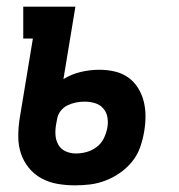

<svg xmlns="http://www.w3.org/2000/svg" viewBox="-20 -550 540 578"><path d="M206 8Q179 8 153 3.5Q127 -1 105 -13Q83 -25 67 -44.5Q51 -64 43 -88Q35 -112 35 -139Q35 -166 39 -192L79 -434H50V-530H207L171 -312Q196 -327 223.5 -333.5Q251 -340 279 -340Q302 -340 324.5 -335Q347 -330 365 -317.5Q383 -305 395 -286Q407 -267 412.5 -245.5Q418 -224 418 -200.5Q418 -177 414 -154Q410 -130 402 -107Q394 -84 378.5 -64.5Q363 -45 342.5 -30.5Q322 -16 299 -7Q276 2 253 5Q230 8 206 8ZM208 -88Q225 -88 241 -92.5Q257 -97 271 -107.5Q285 -118 292.5 -133.5Q300 -149 303 -165Q306 -181 303.5 -196.5Q301 -212 291 -223.5Q281 -235 266 -239.5Q251 -244 235 -244Q222 -244 209 -241.5Q196 -239 183.5 -233Q171 -227 162.5 -216Q154 -205 152 -192L149 -176Q146 -160 147 -144Q148 -128 155.5 -114.5Q163 -101 177.5 -94.5Q192 -88 208 -88Z"/></svg>

Font: Iosevka Slab
Style: Bold Italic
Weight: 700
Italic angle: -9°
Monospace: yes
Designer: Belleve Invis
Foundry: Belleve Invis
Version: Version 11.1.0; ttfautohint (v1.8.3)